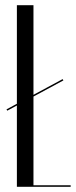

<svg xmlns="http://www.w3.org/2000/svg" viewBox="-20 -719 294 739"><path d="M45 -699V0H252V-6H108.8V-699ZM8 -293 224 -409.5 221 -414.5 5 -298Z"/></svg>

Font: Moniqa Black
Style: Regular
Weight: 900
Designer: Rajesh Rajput
Foundry: Rajesh Rajput
Version: Version 1.000